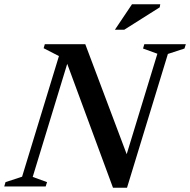

<svg xmlns="http://www.w3.org/2000/svg" viewBox="-42 -878 895 904"><path d="M748.5 -624 556 6H490L274.5 -577.5L112 -45L179.5 -20.5L173 0H-22L-16 -20.5L62 -46L235.5 -614L163.5 -651L169 -670H359.5L554.5 -152L699 -625L631.5 -649.5L637.5 -670H833L826.5 -649.5ZM499 -738 579.5 -858H712.5L710 -843.5L543 -738Z"/></svg>

Font: Newsreader Text SemiBold
Style: Italic
Weight: 600
Italic angle: -17°
Designer: Hugues Gentile
Foundry: Production Type
Version: Version 1.001